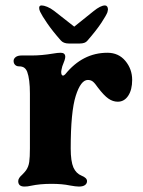

<svg xmlns="http://www.w3.org/2000/svg" viewBox="-20 -676 526 706"><path d="M47 -10Q47 -16 51 -22Q55 -28 61 -33Q71 -43 76 -50Q85 -63 87.5 -80.5Q90 -98 90 -130V-332Q90 -385 80 -412Q76 -422 69 -427Q62 -432 50 -432Q41 -432 35.5 -437.5Q30 -443 30 -452Q30 -460 37.5 -466Q45 -472 60 -472H98Q133 -472 175 -479Q192 -482 203 -482Q220 -482 220 -467Q220 -458 209 -432Q205 -416 205 -412Q205 -398 212 -398Q215 -398 220 -403Q284 -482 375 -482Q416 -482 441 -452Q466 -422 466 -382Q466 -346 451.5 -324Q437 -302 413 -302Q395 -302 378.5 -313.5Q362 -325 340 -354Q329 -370 321.5 -376Q314 -382 303 -382Q277 -382 258.5 -323.5Q240 -265 240 -130Q240 -83 250 -60Q260 -38 280 -30Q300 -22 300 -10Q300 -1 292.5 4.5Q285 10 270 10Q259 10 237 6Q209 0 169 0Q127 0 94 7Q82 10 70 10Q47 10 47 -10ZM179 -636 253 -578 324 -635Q350 -656 366 -656Q371 -656 374 -652Q377 -648 377 -641Q377 -639 375 -631Q371 -620 353 -592.5Q335 -565 301 -526Q293 -516 273 -516H233Q213 -516 203 -528Q173 -562 153.5 -590.5Q134 -619 128 -632Q124 -640 124 -647Q124 -656 133 -656Q141 -656 153.5 -651Q166 -646 179 -636Z"/></svg>

Font: Raigarh
Style: Bold
Weight: 700
Designer: jaikishan Patel
Foundry: MagicType
Version: Version 1.000